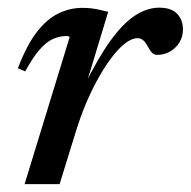

<svg xmlns="http://www.w3.org/2000/svg" viewBox="-20 -468 485 488"><path d="M157 -373.5Q156 -375 154.2 -375.8Q152.5 -376.5 149.5 -376.5Q132 -376.5 115.2 -369.2Q98.5 -362 81.2 -342.5Q64 -323 44 -286.5L25.5 -294.5Q48 -353.5 73.8 -386.8Q99.5 -420 128.8 -434Q158 -448 189 -448Q201 -448 211.8 -446.8Q222.5 -445.5 233 -443.2Q243.5 -441 255 -438L196.5 -245L193.5 -248Q228.5 -320 260.5 -364.2Q292.5 -408.5 323.2 -428.5Q354 -448.5 384.5 -448.5Q415.5 -448.5 430.2 -433Q445 -417.5 445 -393Q445 -374.5 435.8 -359.8Q426.5 -345 411.8 -336.8Q397 -328.5 379 -328.5Q372.5 -328.5 367.2 -333.2Q362 -338 356 -349Q350 -360.5 343.8 -365.8Q337.5 -371 329 -371Q316.5 -371 300.8 -359.8Q285 -348.5 268 -327.2Q251 -306 233.8 -276.2Q216.5 -246.5 200.5 -209.5Q184.5 -172.5 171.5 -129.5L131.5 0H42.5Z"/></svg>

Font: Newsreader 24pt Medium
Style: Italic
Weight: 500
Italic angle: -17°
Designer: Hugues Gentile
Foundry: Production Type
Version: Version 1.003